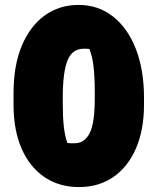

<svg xmlns="http://www.w3.org/2000/svg" viewBox="-20 -740 640 780"><path d="M299 -720Q379 -720 439 -673Q499 -626 532 -541Q565 -456 565 -343V-314Q565 -213 532.5 -137.5Q500 -62 440.5 -21Q381 20 301 20Q220 20 160 -21Q100 -62 67.5 -137Q35 -212 35 -314V-361Q35 -474 68.5 -554Q102 -634 161.5 -677Q221 -720 299 -720ZM319 -542Q274 -542 254.5 -495Q235 -448 235 -344V-318Q235 -263 239.5 -224Q244 -185 254 -159Q260 -158 267.5 -158Q275 -158 283 -158Q323 -158 344 -198.5Q365 -239 365 -339V-365Q365 -427 360 -470Q355 -513 343 -541Q338 -542 332 -542Q326 -542 319 -542Z"/></svg>

Font: Recursive Sn Csl St Blk
Style: Regular
Weight: 900
Version: Version 1.079;hotconv 1.0.112;makeotfexe 2.5.65598; ttfautoh